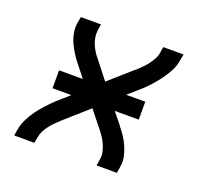

<svg xmlns="http://www.w3.org/2000/svg" viewBox="-96 -633 793 745"><g transform="rotate(20 300.0 -260.0)"><path d="M32 0 36 -26Q40 -48 50.5 -69.5Q61 -91 75 -110Q89 -129 105.5 -147Q122 -165 139 -181L187 -223H109V-297H207L170 -344Q170 -344 170 -344Q170 -344 170 -344L169 -345Q157 -360 146 -377Q135 -394 126.5 -412.5Q118 -431 114 -451.5Q110 -472 113 -494L118 -520H201L197 -494Q195 -479 197.5 -464.5Q200 -450 205.5 -437Q211 -424 218.5 -412Q226 -400 235 -390L292 -317L379 -394Q382 -396 384.5 -398.5Q387 -401 390 -403Q390 -403 390 -403Q390 -403 390 -403Q401 -413 411 -423Q421 -433 429.5 -444.5Q438 -456 445 -468.5Q452 -481 454 -494L458 -520H542L537 -494Q534 -472 523 -450.5Q512 -429 498 -410Q484 -391 468 -373Q452 -355 434 -339L386 -297H465V-223H366L404 -176Q404 -176 404 -176Q404 -176 404 -176V-175Q417 -160 428 -143Q439 -126 447 -107.5Q455 -89 459.5 -68.5Q464 -48 460 -26L456 0H372L376 -26Q379 -41 376 -55.5Q373 -70 367.5 -83Q362 -96 354.5 -108Q347 -120 339 -130L281 -203L194 -126Q192 -124 189 -121.5Q186 -119 184 -117Q184 -117 184 -117Q184 -117 184 -117Q173 -107 163 -97Q153 -87 144 -75.5Q135 -64 128.5 -51.5Q122 -39 120 -26L115 0Z"/></g></svg>

Font: Zed Sans Extended
Style: Italic
Weight: 400
Width: 7
Italic angle: -9°
Designer: Belleve Invis
Foundry: Belleve Invis
Version: Version 1.0.0; ttfautohint (v1.8.4)